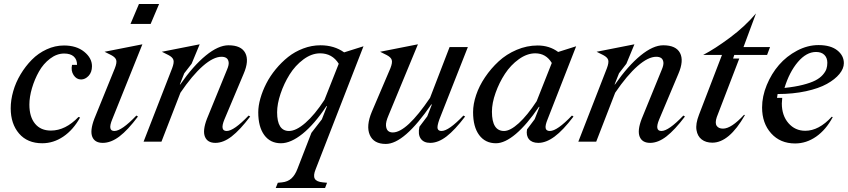

<svg xmlns="http://www.w3.org/2000/svg" viewBox="-20 -704 4213 954"><path d="M126 -184.1Q126 -123.5 154.1 -89.4Q182.1 -55.2 232.9 -55.2Q305.2 -55.2 370.1 -123L377.9 -120.1Q343.8 -58.6 294.7 -25.4Q245.6 7.8 189.9 7.8Q116.2 7.8 74.7 -40.5Q33.2 -88.9 33.2 -166Q33.2 -207 45.7 -250.7Q58.1 -294.4 82.3 -334.7Q106.4 -375 138.2 -407.2Q169.9 -439.5 211.7 -458.7Q253.4 -478 297.9 -478Q359.9 -478 398.4 -446.8Q437 -415.5 437 -375Q437 -345.2 420.2 -327.1Q403.3 -309.1 382.8 -309.1Q359.9 -309.1 345.7 -330.8Q331.5 -352.5 337.9 -381.8H362.8Q362.8 -408.7 346.4 -423.3Q330.1 -438 298.8 -438Q262.2 -438 228.8 -412.6Q195.3 -387.2 173.6 -348.6Q151.9 -310.1 138.9 -266.1Q126 -222.2 126 -184.1Z M687.5 -483.9 537.6 -110.8Q513.7 -53.2 548.3 -53.2Q584.5 -53.2 657.7 -129.9L665.5 -125Q615.2 -57.6 573.2 -25.9Q531.2 5.9 490.7 5.9Q450.7 5.9 438.5 -24.4Q426.3 -54.7 448.7 -113.8L550.8 -365.2Q561.5 -392.6 557.4 -406Q553.2 -419.4 532.7 -430.2L499.5 -446.8ZM628.4 -585 670.4 -684.1H770.5L728.5 -585Z M1095.2 -110.8Q1071.3 -53.2 1106.4 -53.2Q1142.1 -53.2 1215.3 -129.9L1223.1 -125Q1172.4 -58.1 1131.1 -26.1Q1089.8 5.9 1050.3 5.9Q1010.7 5.9 998.3 -24.7Q985.8 -55.2 1008.3 -113.8L1108.4 -358.9Q1118.2 -381.8 1116 -395.8Q1113.8 -409.7 1104.7 -415.8Q1095.7 -421.9 1080.6 -421.9Q1040.5 -421.9 988 -376Q935.5 -330.1 876.5 -243.2L782.2 0H693.4L835.4 -365.2Q845.7 -392.6 841.8 -406Q837.9 -419.4 817.4 -430.2L784.2 -446.8L972.2 -483.9L932.1 -387.2L895.5 -339.8L873.5 -284.2H875.5Q940.4 -377.4 1002.7 -428.2Q1064.9 -479 1115.2 -479Q1178.7 -479 1198.7 -440.7Q1218.8 -402.3 1190.4 -336.9Z M1527.3 -43.9 1579.1 -110.8 1605 -176.8H1602.1Q1542 -86.4 1483.4 -39.3Q1424.8 7.8 1376 7.8Q1322.8 7.8 1293 -33Q1263.2 -73.7 1263.2 -146Q1263.2 -177.7 1273.7 -214.8Q1284.2 -252 1303 -288.8Q1321.8 -325.7 1350.1 -360.1Q1378.4 -394.5 1411.6 -420.9Q1444.8 -447.3 1486.6 -463.1Q1528.3 -479 1572.3 -479Q1640.6 -479 1689.9 -443.8L1786.1 -474.1L1548.3 137.2Q1535.6 168 1543.9 183.6Q1552.2 199.2 1584 202.1L1605 204.1L1595.2 230H1350.1L1360.4 204.1L1381.3 202.1Q1409.7 199.2 1428 182.6Q1446.3 166 1458 134.8ZM1356.9 -146Q1356.9 -53.2 1416 -53.2Q1451.2 -53.2 1497.3 -93.3Q1543.5 -133.3 1592.3 -208L1663.1 -387.2Q1630.9 -439 1570.3 -439Q1528.3 -439 1487.5 -408.7Q1446.8 -378.4 1418.9 -333.7Q1391.1 -289.1 1374 -238.3Q1356.9 -187.5 1356.9 -146Z M2064 -74.2 2103 -126 2126 -185.1H2123Q1988.3 11.2 1897 11.2Q1836.9 11.2 1817.4 -33.4Q1797.9 -78.1 1827.6 -148.9L1919.9 -365.2Q1930.7 -392.6 1926.5 -406Q1922.4 -419.4 1901.9 -430.2L1868.7 -446.8L2056.6 -483.9L1909.7 -128.9Q1896.5 -98.1 1897.9 -79.8Q1899.4 -61.5 1908.2 -53.7Q1917 -45.9 1931.6 -45.9Q2000.5 -45.9 2116.7 -217.8L2213.9 -470.2H2304.7L2163.1 -110.8Q2150.9 -76.2 2154.5 -64.7Q2158.2 -53.2 2173.8 -53.2Q2209.5 -53.2 2282.7 -129.9L2291 -125Q2240.2 -58.1 2198.7 -26.1Q2157.2 5.9 2117.7 5.9Q2085.4 5.9 2070.6 -15.1Q2055.7 -36.1 2064 -74.2Z M2636.7 -111.8 2660.6 -172.9H2657.7Q2598.1 -85 2543.2 -38.6Q2488.3 7.8 2444.3 7.8Q2391.1 7.8 2360.8 -33Q2330.6 -73.7 2330.6 -147Q2330.6 -186.5 2345.7 -231.7Q2360.8 -276.9 2390.1 -320.3Q2419.4 -363.8 2457.8 -399.2Q2496.1 -434.6 2546.9 -456.3Q2597.7 -478 2651.4 -478Q2710 -478 2753.4 -445.8L2842.8 -474.1L2700.7 -110.8Q2688.5 -81.1 2691.2 -67.1Q2693.8 -53.2 2712.4 -53.2Q2748.5 -53.2 2821.8 -129.9L2829.6 -125Q2777.8 -56.6 2735.6 -25.4Q2693.4 5.9 2654.8 5.9Q2623.5 5.9 2608.4 -12.2Q2593.3 -30.3 2598.6 -61ZM2424.3 -148.9Q2424.3 -53.2 2484.4 -53.2Q2515.1 -53.2 2557.6 -91.8Q2600.1 -130.4 2646.5 -201.2L2721.7 -391.1Q2692.9 -439 2639.6 -439Q2598.6 -439 2558.1 -409.9Q2517.6 -380.9 2489 -337.2Q2460.4 -293.5 2442.4 -242.7Q2424.3 -191.9 2424.3 -148.9Z M3255.4 -110.8Q3231.4 -53.2 3266.6 -53.2Q3302.2 -53.2 3375.5 -129.9L3383.3 -125Q3332.5 -58.1 3291.3 -26.1Q3250 5.9 3210.4 5.9Q3170.9 5.9 3158.4 -24.7Q3146 -55.2 3168.5 -113.8L3268.6 -358.9Q3278.3 -381.8 3276.1 -395.8Q3273.9 -409.7 3264.9 -415.8Q3255.9 -421.9 3240.7 -421.9Q3200.7 -421.9 3148.2 -376Q3095.7 -330.1 3036.6 -243.2L2942.4 0H2853.5L2995.6 -365.2Q3005.9 -392.6 3002 -406Q2998 -419.4 2977.5 -430.2L2944.3 -446.8L3132.3 -483.9L3092.3 -387.2L3055.7 -339.8L3033.7 -284.2H3035.6Q3100.6 -377.4 3162.8 -428.2Q3225.1 -479 3275.4 -479Q3338.9 -479 3358.9 -440.7Q3378.9 -402.3 3350.6 -336.9Z M3653.3 -413.1 3541.5 -122.1Q3531.7 -92.8 3541 -78.9Q3550.3 -64.9 3572.3 -64.9Q3613.8 -64.9 3677.2 -133.8L3681.2 -131.8Q3603 4.9 3519.5 4.9Q3487.3 4.9 3466.6 -11Q3445.8 -26.9 3440.7 -57.6Q3435.5 -88.4 3453.1 -133.8L3567.4 -431.2H3474.1Q3532.2 -461.4 3606.7 -516.8Q3681.2 -572.3 3736.3 -637.2L3674.3 -470.2H3806.2L3791.5 -431.2H3628.4L3622.6 -413.1Z M4117.7 -122.1Q4084 -59.1 4035.2 -25.1Q3986.3 8.8 3930.7 8.8Q3856.9 8.8 3811.8 -41.3Q3766.6 -91.3 3766.6 -169.9Q3766.6 -225.1 3789.8 -281.5Q3813 -337.9 3850.6 -381.3Q3888.2 -424.8 3940.4 -452.4Q3992.7 -480 4046.9 -480Q4106.9 -480 4139.9 -454.1Q4172.9 -428.2 4172.9 -390.1Q4172.9 -363.3 4150.9 -336.4Q4128.9 -309.6 4088.6 -287.1Q4048.3 -264.6 3984.4 -250.7Q3920.4 -236.8 3843.8 -236.8L3840.8 -217.8H3866.7Q3864.7 -198.2 3864.7 -189.9Q3864.7 -129.9 3897.7 -92Q3930.7 -54.2 3981 -54.2Q4048.8 -54.2 4112.8 -124ZM4034.7 -445.8Q3986.8 -445.8 3944.3 -395.8Q3901.9 -345.7 3877.9 -267.1Q3930.2 -272.5 3969.2 -282.5Q4008.3 -292.5 4031 -304.2Q4053.7 -315.9 4067.6 -331.5Q4081.5 -347.2 4086.2 -361.3Q4090.8 -375.5 4090.8 -392.1Q4090.8 -416.5 4076.2 -431.2Q4061.5 -445.8 4034.7 -445.8Z"/></svg>

Font: Redaction
Style: Italic
Weight: 400
Designer: Jeremy Mickel / Forest Young
Foundry: MCKL
Version: Version 2.001;hotconv 1.0.113;makeotfexe 2.5.65598 DEVELOPME